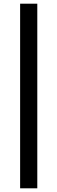

<svg xmlns="http://www.w3.org/2000/svg" viewBox="-20 -766 311 1040"><path d="M89 -746H182V254H89Z"/></svg>

Font: HK Grotesk
Style: Bold
Weight: 700
Designer: Alfredo Marco Pradil
Foundry: Hanken Design Co.
Version: Version 3.001